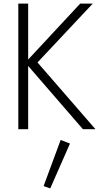

<svg xmlns="http://www.w3.org/2000/svg" viewBox="-20 -720 561 1070"><path d="M82 -700V0H137V-700ZM442 0H512L189 -372L497 -700H427L121 -371ZM318 60 223 317 260 330 370 80Z"/></svg>

Font: NM-font
Style: Light
Weight: 500
Designer: ""
Foundry: ""
Version: ""